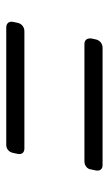

<svg xmlns="http://www.w3.org/2000/svg" viewBox="113 -607 348 614"><g transform="rotate(90 287.0 -300.0)"><path d="M68 -146Q58 -146 53 -152Q48 -158 50 -168L53 -182Q55 -192 62.5 -198Q70 -204 80 -204H455Q465 -204 469.5 -198Q474 -192 472 -182L469 -168Q467 -158 460 -152Q453 -146 443 -146ZM121 -396Q111 -396 106.5 -402Q102 -408 103 -418L106 -432Q108 -442 115.5 -448Q123 -454 133 -454H508Q518 -454 522.5 -448Q527 -442 525 -432L522 -418Q521 -408 513.5 -402Q506 -396 496 -396Z"/></g></svg>

Font: Rubik Light Light
Style: Italic
Weight: 300
Italic angle: -12°
Version: Version 2.104